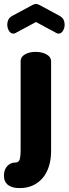

<svg xmlns="http://www.w3.org/2000/svg" viewBox="-60 -740 349 977"><path d="M121 -476Q154 -476 177 -463Q200 -450 200 -429V28Q200 70 189.5 104.5Q179 139 158.5 164Q138 189 108.5 203Q79 217 41 217Q16 217 0.5 211.5Q-15 206 -24 197Q-33 188 -36.5 177Q-40 166 -40 154Q-40 123 -23 105Q-6 87 18 87Q36 87 40.5 70.5Q45 54 45 28V-429Q45 -450 66.5 -463Q88 -476 121 -476ZM19 -572Q13 -569 8 -569Q-6 -569 -14.5 -583.5Q-23 -598 -23 -615Q-23 -628 -17.5 -639.5Q-12 -651 2 -659L106 -715Q116 -720 123 -720Q130 -720 140 -715L244 -659Q258 -651 263.5 -639.5Q269 -628 269 -615Q269 -598 260.5 -583.5Q252 -569 238 -569Q233 -569 227 -572L123 -628Z"/></svg>

Font: AkaAcidDosis
Style: ExtraBold
Weight: 800
Designer: Edgar Tolentino, Pablo Impallari, Igino Marini, Aka-Acid
Foundry: Edgar Tolentino, Pablo Impallari, Igino Marini, Aka-Acid
Version: Version 1.007